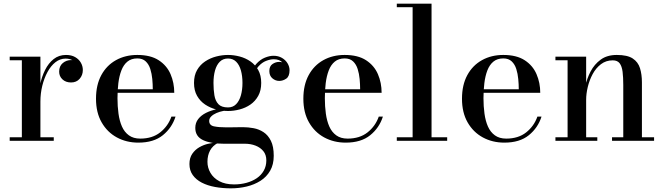

<svg xmlns="http://www.w3.org/2000/svg" viewBox="-20 -770 3629 1050"><path d="M189.5 -214Q189.5 -260 198.8 -305Q208 -350 226.5 -387.2Q245 -424.5 273.5 -447Q302 -469.5 341 -469.5Q370.5 -469.5 391 -457.8Q411.5 -446 422.2 -427.2Q433 -408.5 433 -387Q433 -359 415.5 -339Q398 -319 368.5 -319Q339.5 -319 321.5 -336Q303.5 -353 303.5 -378Q303.5 -408.5 323.2 -425Q343 -441.5 368.5 -441.5Q386.5 -441.5 400.8 -434.2Q415 -427 423.5 -414.8Q432 -402.5 432 -387H412.5Q412.5 -404.5 402.8 -418.5Q393 -432.5 376.2 -441Q359.5 -449.5 338.5 -449.5Q308.5 -449.5 283.2 -429.8Q258 -410 239.8 -376.2Q221.5 -342.5 211.2 -300.8Q201 -259 201 -214ZM201 -460V-19.5H274V0H33V-19.5H99.5V-440.5H33V-460Z M736.5 10Q671.5 10 619 -18.5Q566.5 -47 535.8 -100.8Q505 -154.5 505 -230Q505 -305.5 534 -359Q563 -412.5 614.2 -441Q665.5 -469.5 731 -469.5Q803.5 -469.5 848 -440.5Q892.5 -411.5 912.8 -364.2Q933 -317 933 -262.5H572.5V-282H815.5Q815.5 -308.5 812.8 -337.8Q810 -367 802 -392.5Q794 -418 777 -434.2Q760 -450.5 731 -450.5Q698 -450.5 676.8 -433Q655.5 -415.5 643.8 -384.8Q632 -354 627.2 -315Q622.5 -276 622.5 -233Q622.5 -188.5 628 -148.5Q633.5 -108.5 647 -78Q660.5 -47.5 685 -29.8Q709.5 -12 747 -12Q813 -12 856 -46Q899 -80 917.5 -132.5H940Q920.5 -71 870.5 -30.5Q820.5 10 736.5 10Z M1242.5 260Q1197 260 1156 252.5Q1115 245 1083.5 228.8Q1052 212.5 1034 187.2Q1016 162 1016 127Q1016 93.5 1031.5 71Q1047 48.5 1070.2 35.2Q1093.5 22 1117.5 16.5Q1141.5 11 1158.5 11H1173Q1143 26.5 1128.8 53Q1114.5 79.5 1114.5 115Q1114.5 147 1130.8 175.2Q1147 203.5 1179.5 221Q1212 238.5 1260 238.5Q1296 238.5 1328 229.8Q1360 221 1384.2 204.5Q1408.5 188 1422.5 163.2Q1436.5 138.5 1436.5 107Q1436.5 77 1420.5 57Q1404.5 37 1377.8 26.5Q1351 16 1318.5 16Q1308 16 1284.2 16Q1260.5 16 1237 16Q1213.5 16 1202.5 16Q1132 16 1090 -4Q1048 -24 1048 -70.5Q1048 -98.5 1064 -119Q1080 -139.5 1107 -153Q1134 -166.5 1167.5 -173.2Q1201 -180 1236.5 -180L1235.5 -167Q1220 -167 1200.8 -163.2Q1181.5 -159.5 1164 -152Q1146.5 -144.5 1135.2 -133.5Q1124 -122.5 1124 -109Q1124 -84.5 1150.5 -79Q1177 -73.5 1218 -73.5Q1235.5 -73.5 1250.8 -73.8Q1266 -74 1280.5 -74.2Q1295 -74.5 1309 -74.5Q1337 -74.5 1366.8 -69Q1396.5 -63.5 1421.2 -47.2Q1446 -31 1461.5 0Q1477 31 1477 82Q1477 129.5 1457.5 163.5Q1438 197.5 1404.5 218.8Q1371 240 1329.2 250Q1287.5 260 1242.5 260ZM1227 -163Q1195 -163 1162.2 -171.5Q1129.5 -180 1102 -198.2Q1074.5 -216.5 1057.8 -245.8Q1041 -275 1041 -316.5Q1041 -358 1057.8 -387Q1074.5 -416 1102 -434.2Q1129.5 -452.5 1162.2 -461Q1195 -469.5 1227 -469.5Q1258.5 -469.5 1290.8 -461Q1323 -452.5 1349.5 -434.2Q1376 -416 1392.2 -387Q1408.5 -358 1408.5 -316.5Q1408.5 -275 1392.2 -245.8Q1376 -216.5 1349.5 -198.2Q1323 -180 1290.8 -171.5Q1258.5 -163 1227 -163ZM1227 -182.5Q1254 -182.5 1271.5 -200.5Q1289 -218.5 1297.5 -248.8Q1306 -279 1306 -316.5Q1306 -354.5 1297.5 -384.8Q1289 -415 1271.5 -432.5Q1254 -450 1227 -450Q1199.5 -450 1182 -432.5Q1164.5 -415 1156 -384.8Q1147.5 -354.5 1147.5 -316.5Q1147.5 -279 1152.5 -248.8Q1157.5 -218.5 1174.2 -200.5Q1191 -182.5 1227 -182.5ZM1507 -327.5Q1486.5 -327.5 1469.8 -341.5Q1453 -355.5 1453 -381.5Q1453 -408 1470.2 -419.8Q1487.5 -431.5 1507 -431.5Q1526.5 -431.5 1544.5 -419.8Q1562.5 -408 1562.5 -386H1543.5Q1543.5 -408.5 1526 -427.2Q1508.5 -446 1477 -446Q1458.5 -446 1435.5 -437.2Q1412.5 -428.5 1392.5 -405.8Q1372.5 -383 1362.5 -341.5L1348.5 -351.5Q1358.5 -395 1380.8 -419.8Q1403 -444.5 1428.8 -454.8Q1454.5 -465 1475.5 -465Q1502 -465 1521.8 -453.5Q1541.5 -442 1552.5 -423.8Q1563.5 -405.5 1563.5 -386Q1563.5 -352.5 1545.5 -340Q1527.5 -327.5 1507 -327.5Z M1870.5 10Q1805.5 10 1753 -18.5Q1700.5 -47 1669.8 -100.8Q1639 -154.5 1639 -230Q1639 -305.5 1668 -359Q1697 -412.5 1748.2 -441Q1799.5 -469.5 1865 -469.5Q1937.5 -469.5 1982 -440.5Q2026.5 -411.5 2046.8 -364.2Q2067 -317 2067 -262.5H1706.5V-282H1949.5Q1949.5 -308.5 1946.8 -337.8Q1944 -367 1936 -392.5Q1928 -418 1911 -434.2Q1894 -450.5 1865 -450.5Q1832 -450.5 1810.8 -433Q1789.5 -415.5 1777.8 -384.8Q1766 -354 1761.2 -315Q1756.5 -276 1756.5 -233Q1756.5 -188.5 1762 -148.5Q1767.5 -108.5 1781 -78Q1794.5 -47.5 1819 -29.8Q1843.5 -12 1881 -12Q1947 -12 1990 -46Q2033 -80 2051.5 -132.5H2074Q2054.5 -71 2004.5 -30.5Q1954.5 10 1870.5 10Z M2340 -750V-19.5H2425.5V0H2150V-19.5H2236.5V-730.5H2150V-750Z M2738 10Q2673 10 2620.5 -18.5Q2568 -47 2537.2 -100.8Q2506.5 -154.5 2506.5 -230Q2506.5 -305.5 2535.5 -359Q2564.5 -412.5 2615.8 -441Q2667 -469.5 2732.5 -469.5Q2805 -469.5 2849.5 -440.5Q2894 -411.5 2914.2 -364.2Q2934.5 -317 2934.5 -262.5H2574V-282H2817Q2817 -308.5 2814.2 -337.8Q2811.5 -367 2803.5 -392.5Q2795.5 -418 2778.5 -434.2Q2761.5 -450.5 2732.5 -450.5Q2699.5 -450.5 2678.2 -433Q2657 -415.5 2645.2 -384.8Q2633.5 -354 2628.8 -315Q2624 -276 2624 -233Q2624 -188.5 2629.5 -148.5Q2635 -108.5 2648.5 -78Q2662 -47.5 2686.5 -29.8Q2711 -12 2748.5 -12Q2814.5 -12 2857.5 -46Q2900.5 -80 2919 -132.5H2941.5Q2922 -71 2872 -30.5Q2822 10 2738 10Z M3185.5 -460V-19.5H3246.5V0H3017.5V-19.5H3084V-440.5H3017.5V-460ZM3490.5 -319.5V-19.5H3557V0H3327V-19.5H3388.5V-305Q3388.5 -347 3384.8 -377.2Q3381 -407.5 3368.8 -423.8Q3356.5 -440 3331 -440Q3294 -440 3266.5 -419Q3239 -398 3221.2 -365Q3203.5 -332 3194.5 -294.8Q3185.5 -257.5 3185.5 -224L3172.5 -222Q3172.5 -256 3181 -298.2Q3189.5 -340.5 3210 -379.5Q3230.5 -418.5 3265.2 -444Q3300 -469.5 3353 -469.5Q3411 -469.5 3440.2 -450.2Q3469.5 -431 3480 -397Q3490.5 -363 3490.5 -319.5Z"/></svg>

Font: Bodoni Moda Medium
Style: Regular
Weight: 500
Designer: Owen Earl
Foundry: indestructible type
Version: Version 2.005